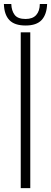

<svg xmlns="http://www.w3.org/2000/svg" viewBox="-39 -966 262 986"><path d="M67.5 0V-800H116.5V0ZM92.5 -835Q35.5 -835 9 -863Q-17.5 -891 -19 -945.5H19Q20 -911.5 36 -890Q52 -868.5 92.5 -868.5Q128.5 -868.5 146.8 -888.8Q165 -909 165.5 -945.5H203Q201 -891.5 174.8 -863.2Q148.5 -835 92.5 -835Z"/></svg>

Font: Big Shoulders Text ExtraLight
Style: Regular
Weight: 250
Version: Version 2.002